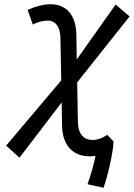

<svg xmlns="http://www.w3.org/2000/svg" viewBox="-20 -723 627 900"><path d="M465.3 157.2C484.9 103 511.2 -11.2 512.2 -60.1L482.9 -90.8C459 -74.7 436 -66.9 412.6 -66.9C374.5 -66.9 346.2 -93.8 345.2 -150.4L341.8 -336.9L587.4 -646L522 -701.7L339.8 -444.3L337.9 -562C335.9 -659.2 284.2 -703.1 217.8 -703.1C187 -703.1 152.3 -695.3 109.4 -676.8L133.8 -607.9C157.2 -620.1 180.7 -626.5 205.1 -626.5C236.8 -626.5 262.2 -601.1 263.2 -546.4L267.1 -346.2L8.8 -40.5L71.3 16.1L269 -242.7L271 -134.8C272.5 -35.2 327.6 9.8 399.9 9.8C409.2 9.8 418.5 9.3 427.7 7.8C419.9 47.9 406.7 95.2 390.1 140.6Z"/></svg>

Font: Cascadia Mono SemiLight
Style: Italic
Weight: 350
Italic angle: -10°
Monospace: yes
Designer: Aaron Bell
Foundry: Saja Typeworks
Version: Version 2404.023